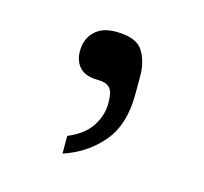

<svg xmlns="http://www.w3.org/2000/svg" viewBox="-51 -147 378 356"><g transform="rotate(15 137.5 31.0)"><path d="M92 -77Q106 -91 132 -91Q172 -91 184.5 -71Q197 -51 197 -23V12Q197 70 168.5 104Q140 138 95 153V119Q126 106 139.5 85Q153 64 153 41Q153 18 145.5 11Q138 4 124 4Q99 4 88 -8Q77 -20 77 -39Q77 -63 92 -77Z"/></g></svg>

Font: Lopes Sans Light
Style: Regular
Weight: 300
Designer: Gabriel Lam, Diego Maldonado
Foundry: TypeRant, Foresti Design
Version: Version 4.000